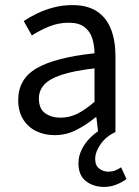

<svg xmlns="http://www.w3.org/2000/svg" viewBox="-20 -518 544 753"><path d="M388.4 215.1Q346.3 215.1 317 192.4Q287.7 169.8 287.7 122.3Q287.7 95.5 299.1 71.4Q310.5 47.3 328.1 28.3Q345.8 9.2 364.5 -3.1L358.1 -57.9H354.8Q319.7 -29.1 279.8 -8.5Q239.9 12 194.3 12Q153.6 12 121.2 -4.1Q88.8 -20.1 70.1 -51.1Q51.4 -82 51.4 -125.8Q51.4 -208 123.4 -250.2Q195.4 -292.3 350.7 -309Q350.5 -339.5 342 -367Q333.5 -394.6 311.5 -411.7Q289.4 -428.9 249.9 -428.9Q208.1 -428.9 171.1 -413.4Q134 -397.9 104.9 -379L73 -435.4Q95.3 -450.4 125 -464.9Q154.7 -479.4 189.9 -488.7Q225.1 -498 264.1 -498Q323.2 -498 360.4 -473.3Q397.6 -448.6 415.2 -403.6Q432.8 -358.6 432.8 -297.7V0Q396.8 16.1 375 46.8Q353.3 77.5 353.3 105.6Q353.3 131.1 369.1 143.1Q385 155.2 403.9 155.2Q419.1 155.2 431.1 150.8Q443.1 146.4 454.9 138.2L476.2 184Q459.9 196.5 436.6 205.8Q413.3 215.1 388.4 215.1ZM217.2 -56.5Q252.6 -56.5 284.1 -72.3Q315.6 -88.1 350.7 -118.9V-249.9Q269 -240.4 221.3 -224.5Q173.6 -208.6 153 -185.6Q132.5 -162.7 132.5 -131.5Q132.5 -91.2 157.3 -73.8Q182.1 -56.5 217.2 -56.5Z"/></svg>

Font: SourceSans3VF
Style: Regular
Weight: 200
Designer: Paul D. Hunt
Foundry: Adobe
Version: Version 3.052;hotconv 1.1.0;makeotfexe 2.6.0